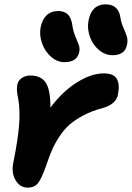

<svg xmlns="http://www.w3.org/2000/svg" viewBox="-20 -818 609 887"><path d="M500 -563Q465.8 -563 437 -587.2Q408.2 -611.3 395 -648.9Q381.8 -686.5 389.2 -724.1Q403.8 -797.9 467.8 -797.9Q526.9 -797.9 536.1 -737.8Q540 -712.4 550.3 -689.5Q560.5 -666.5 565.9 -649.4Q571.3 -632.3 566.9 -611.8Q557.6 -563 500 -563ZM277.8 -530.8Q244.6 -530.8 216.1 -555.4Q187.5 -580.1 174.1 -618.4Q160.6 -656.7 168 -693.8Q184.6 -767.1 249 -767.1Q276.4 -767.1 292.7 -752Q309.1 -736.8 314 -702.1Q317.9 -673.8 328.1 -649.9Q338.4 -626 344 -610.4Q349.6 -594.7 346.2 -578.1Q336.4 -530.8 277.8 -530.8ZM107.9 48.8Q72.8 48.8 52.5 15.4Q32.2 -18.1 41 -64Q62.5 -169.9 68.1 -239.3Q73.7 -308.6 64 -362.8Q54.7 -401.9 60.1 -426.8Q63.5 -445.8 80.6 -457.5Q97.7 -469.2 120.1 -469.2Q169.4 -469.2 191.4 -436Q213.4 -402.8 212.9 -320.8Q269 -396 335.7 -437.5Q402.3 -479 459 -479Q505.4 -479 519.8 -453.4Q534.2 -427.7 524.9 -380.9Q516.6 -336.4 454.1 -318.8Q404.3 -305.7 365.2 -284.9Q326.2 -264.2 300.5 -241.5Q274.9 -218.8 253.7 -186Q232.4 -153.3 219.7 -123.8Q207 -94.2 192.9 -51.8Q171.4 8.8 155 28.8Q138.7 48.8 107.9 48.8Z"/></svg>

Font: Shantell Sans Bouncy
Style: Bold Italic
Weight: 700
Italic angle: -11.31°
Designer: Stephen Nixon, Anya Danilova, Shantell Martin
Foundry: Arrow Type
Version: Version 1.006;[9816181b4]